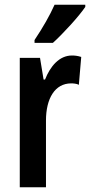

<svg xmlns="http://www.w3.org/2000/svg" viewBox="-20 -786 378 806"><path d="M338 -757V-766H209C189 -721 161 -672 125 -618V-606H202C246 -646 312 -718 338 -757ZM282 -553C229 -553 191 -508 169 -452H163L148 -543H63V0H173V-280C173 -372 210 -436 279 -436C287 -436 302 -435 311 -430L321 -547C305 -552 293 -553 282 -553Z"/></svg>

Font: Noto Sans Sinhala UI ExtraCondensed SemiBold
Style: Regular
Weight: 600
Width: 2
Designer: Jelle Bosma - Monotype Design Team
Foundry: Monotype Imaging Inc.
Version: Version 2.006